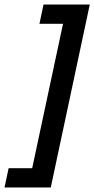

<svg xmlns="http://www.w3.org/2000/svg" viewBox="-53 -757 416 847"><path d="M-33 70 -15 -15H89L225 -652H121L139 -737H343L171 70Z"/></svg>

Font: Epunda Sans SemiBold
Style: Italic
Weight: 600
Italic angle: -12.0243°
Designer: Simon Atzbach
Foundry: typofactur
Version: Version 2.204; ttfautohint (v1.8.4.7-5d5b)